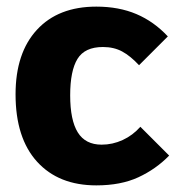

<svg xmlns="http://www.w3.org/2000/svg" viewBox="-20 -540 545 580"><path d="M491 -70Q451 -29 398 -4.5Q345 20 271 20Q157 20 92 -51.5Q27 -123 27 -255Q27 -380 91.5 -450Q156 -520 271 -520Q339 -520 392 -497.5Q445 -475 487 -430L400 -343Q374 -371 349 -384.5Q324 -398 291 -398Q236 -398 214 -362Q192 -326 192 -252Q192 -177 215 -140Q238 -103 287 -103Q320 -103 350.5 -117Q381 -131 404 -157Z"/></svg>

Font: Moderustic
Style: Bold
Weight: 700
Designer: Tural Alisoy
Foundry: TAFT Foundry
Version: Version 2.120